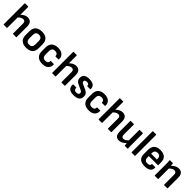

<svg xmlns="http://www.w3.org/2000/svg" viewBox="511 -2504 4336 4336"><g transform="rotate(45 2679.0 -336.0)"><path d="M71 0Q60 0 60 -11V-672Q60 -683 71 -683H163Q174 -683 174 -672V-426Q210 -461 249 -482Q288 -503 336 -503Q471 -503 471 -343V-11Q471 0 461 0H369Q357 0 357 -11V-325Q357 -403 293 -403Q263 -403 233.5 -387Q204 -371 174 -340V-11Q174 0 163 0Z M791 11Q690 11 635.5 -38.5Q581 -88 581 -187V-306Q581 -404 635.5 -453.5Q690 -503 791 -503Q891 -503 946 -453.5Q1001 -404 1001 -306V-187Q1001 -88 946.5 -38.5Q892 11 791 11ZM791 -87Q840 -87 863.5 -113Q887 -139 887 -195V-296Q887 -352 863.5 -378Q840 -404 791 -404Q741 -404 717.5 -378Q694 -352 694 -296V-195Q694 -139 717.5 -113Q741 -87 791 -87Z M1306 11Q1205 11 1151.5 -39.5Q1098 -90 1098 -186V-306Q1098 -402 1152 -452.5Q1206 -503 1306 -503Q1402 -503 1454 -456.5Q1506 -410 1502 -338Q1502 -320 1490 -320H1405Q1394 -320 1394 -333Q1394 -368 1371 -386Q1348 -404 1307 -404Q1259 -404 1235 -379Q1211 -354 1211 -297V-195Q1211 -139 1235 -113.5Q1259 -88 1307 -88Q1350 -88 1371.5 -107Q1393 -126 1393 -160Q1393 -173 1404 -173H1490Q1501 -173 1501 -162Q1503 -81 1453.5 -35Q1404 11 1306 11Z M1621 0Q1610 0 1610 -11V-672Q1610 -683 1621 -683H1713Q1724 -683 1724 -672V-426Q1760 -461 1799 -482Q1838 -503 1886 -503Q2021 -503 2021 -343V-11Q2021 0 2011 0H1919Q1907 0 1907 -11V-325Q1907 -403 1843 -403Q1813 -403 1783.5 -387Q1754 -371 1724 -340V-11Q1724 0 1713 0Z M2305 11Q2210 11 2165.5 -27.5Q2121 -66 2125 -147Q2126 -158 2137 -158H2223Q2233 -158 2233 -147Q2233 -75 2306 -75Q2382 -75 2382 -129Q2382 -150 2369.5 -164Q2357 -178 2328 -191L2219 -241Q2172 -262 2150.5 -292Q2129 -322 2129 -369Q2129 -503 2304 -503Q2396 -503 2441 -467Q2486 -431 2486 -363Q2486 -352 2474 -352H2389Q2377 -352 2377 -367Q2378 -417 2309 -417Q2243 -417 2243 -370Q2243 -350 2253.5 -339Q2264 -328 2294 -314L2402 -266Q2451 -243 2473.5 -212.5Q2496 -182 2496 -134Q2496 11 2305 11Z M2789 11Q2688 11 2634.5 -39.5Q2581 -90 2581 -186V-306Q2581 -402 2635 -452.5Q2689 -503 2789 -503Q2885 -503 2937 -456.5Q2989 -410 2985 -338Q2985 -320 2973 -320H2888Q2877 -320 2877 -333Q2877 -368 2854 -386Q2831 -404 2790 -404Q2742 -404 2718 -379Q2694 -354 2694 -297V-195Q2694 -139 2718 -113.5Q2742 -88 2790 -88Q2833 -88 2854.5 -107Q2876 -126 2876 -160Q2876 -173 2887 -173H2973Q2984 -173 2984 -162Q2986 -81 2936.5 -35Q2887 11 2789 11Z M3104 0Q3093 0 3093 -11V-672Q3093 -683 3104 -683H3196Q3207 -683 3207 -672V-426Q3243 -461 3282 -482Q3321 -503 3369 -503Q3504 -503 3504 -343V-11Q3504 0 3494 0H3402Q3390 0 3390 -11V-325Q3390 -403 3326 -403Q3296 -403 3266.5 -387Q3237 -371 3207 -340V-11Q3207 0 3196 0Z M3753 11Q3625 11 3625 -148V-481Q3625 -492 3636 -492H3728Q3739 -492 3739 -481V-167Q3739 -88 3797 -88Q3825 -88 3852.5 -104Q3880 -120 3912 -151V-481Q3912 -492 3923 -492H4015Q4026 -492 4026 -481V-125Q4026 -94 4027 -66Q4028 -38 4031 -12Q4033 0 4020 0H3942Q3931 0 3929 -10Q3924 -40 3922 -75Q3884 -37 3842.5 -13Q3801 11 3753 11Z M4157 0Q4146 0 4146 -11V-672Q4146 -683 4157 -683H4249Q4260 -683 4260 -672V-11Q4260 0 4249 0Z M4575 11Q4369 11 4369 -175V-305Q4369 -402 4420 -452.5Q4471 -503 4573 -503Q4778 -503 4778 -310V-231Q4778 -220 4767 -220H4481V-180Q4481 -128 4503.5 -103.5Q4526 -79 4576 -79Q4615 -79 4636 -93Q4657 -107 4657 -135Q4657 -146 4669 -146H4758Q4768 -146 4768 -136Q4770 -64 4721 -26.5Q4672 11 4575 11ZM4481 -295H4666V-309Q4666 -363 4643.5 -388Q4621 -413 4574 -413Q4481 -413 4481 -309Z M4897 0Q4886 0 4886 -11V-367Q4886 -396 4884.5 -426.5Q4883 -457 4880 -479Q4879 -492 4891 -492H4972Q4982 -492 4984 -482Q4986 -470 4988 -453Q4990 -436 4992 -419Q5030 -457 5070.5 -480Q5111 -503 5162 -503Q5297 -503 5297 -343V-11Q5297 0 5287 0H5195Q5183 0 5183 -11V-325Q5183 -403 5119 -403Q5089 -403 5060.5 -387.5Q5032 -372 5000 -341V-11Q5000 0 4989 0Z"/></g></svg>

Font: Sofia Sans Semi Condensed
Style: Bold
Weight: 700
Designer: Botio Nikoltchev, Ani Petrova
Foundry: lettersoup
Version: Version 4.100; ttfautohint (v1.8.4.7-5d5b)